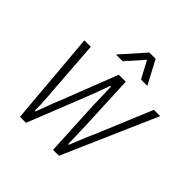

<svg xmlns="http://www.w3.org/2000/svg" viewBox="-191 -868 1014 1014"><g transform="rotate(45 315.5 -361.5)"><path d="M110 0 65 -526H113L135 -222Q137 -206 138.5 -180Q140 -154 141.5 -126.5Q143 -99 143 -78H148Q156 -98 165 -123Q174 -148 183.5 -173Q193 -198 201 -216L322 -526H374L388 -216Q389 -198 389.5 -173Q390 -148 391 -123Q392 -98 392 -78H397Q405 -98 415.5 -123.5Q426 -149 436.5 -174.5Q447 -200 455 -216L584 -526H631L401 0H357L341 -313Q341 -329 340 -354Q339 -379 338.5 -405.5Q338 -432 337 -453H332Q324 -432 314.5 -405.5Q305 -379 295.5 -354Q286 -329 279 -312L155 0ZM236 -591 353 -723H400L470 -591H423L361 -707H389L286 -591Z"/></g></svg>

Font: Archivo SemiCondensed Thin
Style: Italic
Weight: 250
Width: 4
Italic angle: -10°
Designer: Hector Gatti
Foundry: Omnibus-Type
Version: Version 2.001